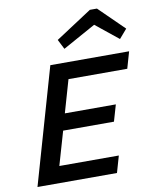

<svg xmlns="http://www.w3.org/2000/svg" viewBox="-98 -994 861 1068"><g transform="rotate(-10 332.5 -460.0)"><path d="M26 0 214 -655H659L632 -561H300L247 -377H535L508 -284H221L166 -94H502L475 0ZM307 -731 279 -786 484 -920H524L665 -782L621 -731L493 -834Z"/></g></svg>

Font: Intel One Mono Medium
Style: Italic
Weight: 500
Italic angle: -16°
Monospace: yes
Designer: Fred Shallcrass
Foundry: Frere-Jones Type LLC
Version: Version 1.400;hotconv 1.1.0;makeotfexe 2.6.0;FJTRelease1.4